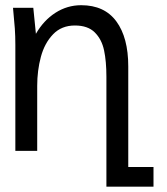

<svg xmlns="http://www.w3.org/2000/svg" viewBox="-20 -580 640 738"><path d="M30 -550H108L118 -450Q147.5 -501.5 193 -530.8Q238.5 -560 292 -560Q381.5 -560 427.2 -497.8Q473 -435.5 473 -325V62H570V137.5H389V-285Q389 -344 380 -386.5Q371 -429 344.2 -455.5Q317.5 -482 268 -482Q216.5 -482 184 -448.2Q151.5 -414.5 137.2 -361.8Q123 -309 123 -250V0H39V-407Q39 -441.5 37 -470.5Q35 -499.5 30 -550Z"/></svg>

Font: JuliaMono
Style: Regular
Weight: 400
Monospace: yes
Designer: cormullion
Foundry: corm
Version: Version 0.055; ttfautohint (v1.8.4)